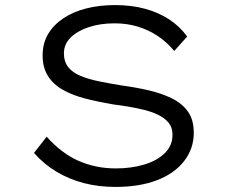

<svg xmlns="http://www.w3.org/2000/svg" viewBox="-20 -727 897 757"><path d="M435 10Q369 10 311 -5Q253 -20 203.5 -49.5Q154 -79 114 -124L164 -188Q223 -122 290.5 -92.5Q358 -63 437 -63Q498 -63 549.5 -78.5Q601 -94 631 -124.5Q661 -155 660 -197Q660 -225 644.5 -243.5Q629 -262 603 -274.5Q577 -287 545.5 -294.5Q514 -302 483.5 -307Q453 -312 428 -315Q369 -325 318 -338Q267 -351 228.5 -372.5Q190 -394 169 -427.5Q148 -461 148 -508Q148 -556 169.5 -592.5Q191 -629 230 -655Q269 -681 321 -694Q373 -707 433 -707Q498 -707 551.5 -692.5Q605 -678 647 -650.5Q689 -623 718 -583L667 -526Q638 -561 602 -585Q566 -609 523.5 -622Q481 -635 432 -635Q375 -635 330 -620Q285 -605 258.5 -579Q232 -553 232 -516Q232 -484 249 -462.5Q266 -441 297 -428Q328 -415 369.5 -406.5Q411 -398 460 -390Q513 -383 563.5 -371.5Q614 -360 655 -340.5Q696 -321 720 -288.5Q744 -256 744 -203Q744 -141 706 -92Q668 -43 599 -16.5Q530 10 435 10Z"/></svg>

Font: Lexend Tera Light
Style: Regular
Weight: 300
Designer: Bonnie Shaver-Troup, Thomas Jockin
Foundry: Lexend
Version: Version 1.007